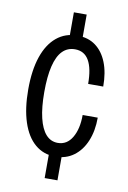

<svg xmlns="http://www.w3.org/2000/svg" viewBox="-83 -667 550 827"><g transform="rotate(10 192.0 -253.5)"><path d="M172 -482V-616H228V-482ZM228 -20V109H172V-20ZM200 10Q149 10 112 -21.5Q75 -53 55.5 -112.5Q36 -172 36 -255Q36 -339 56 -398Q76 -457 114 -488.5Q152 -520 205 -520Q252 -520 284.5 -496Q317 -472 334.5 -428Q352 -384 352 -323H286Q286 -390 266 -425Q246 -460 205 -460Q172 -460 150 -437.5Q128 -415 117 -369.5Q106 -324 106 -256Q106 -189 117 -143Q128 -97 149 -73.5Q170 -50 201 -50Q241 -50 263.5 -88Q286 -126 286 -187H352Q352 -129 333.5 -84.5Q315 -40 281 -15Q247 10 200 10Z"/></g></svg>

Font: Instrument Sans Condensed
Style: Regular
Weight: 400
Width: 3
Designer: Rodrigo Fuenzalida
Foundry: fragTYPE
Version: Version 1.000;gftools[0.9.28]